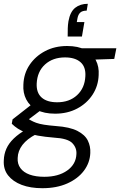

<svg xmlns="http://www.w3.org/2000/svg" viewBox="-49 -758 632 1010"><path d="M174 232Q111 232 65 214.5Q19 197 -6.5 164.5Q-32 132 -29 85Q-28 53 -15.5 24.5Q-3 -4 23.5 -29.5Q50 -55 89 -77L141 -52Q93 -27 69 4.5Q45 36 44 73Q42 104 58.5 126.5Q75 149 107 160.5Q139 172 184 172Q258 172 304.5 139Q351 106 353 52Q355 19 331 -5.5Q307 -30 235 -34Q186 -38 150.5 -44.5Q115 -51 89.5 -60Q64 -69 45.5 -81Q27 -93 13 -107L17 -130L122 -212L180 -189L74 -109L85 -143Q99 -133 112 -125.5Q125 -118 141.5 -112Q158 -106 183 -102Q208 -98 245 -95Q318 -90 358 -69.5Q398 -49 413 -18.5Q428 12 426 47Q424 98 392.5 140Q361 182 305 207Q249 232 174 232ZM241 -160Q183 -160 145 -180Q107 -200 89 -235Q71 -270 74 -313Q76 -371 106.5 -416.5Q137 -462 188 -489Q239 -516 304 -516Q362 -516 399.5 -496Q437 -476 455 -441.5Q473 -407 470 -363Q468 -306 438 -260Q408 -214 357 -187Q306 -160 241 -160ZM252 -220Q316 -220 356.5 -257.5Q397 -295 400 -357Q403 -406 374.5 -431Q346 -456 293 -456Q229 -456 188 -419Q147 -382 144 -318Q142 -270 170 -245Q198 -220 252 -220ZM373 -442 359 -504H563L552 -448ZM413 -738 407 -702Q385 -702 374 -692.5Q363 -683 359 -664L355 -642H395L382 -566H307Q307 -591 307.5 -609Q308 -627 311 -646Q320 -696 346.5 -717Q373 -738 413 -738Z"/></svg>

Font: DM Sans Light
Style: Italic
Weight: 300
Italic angle: -10°
Designer: Colophon Foundry, Jonny Pinhorn
Foundry: Colophon Foundry
Version: Version 4.004;gftools[0.9.30]